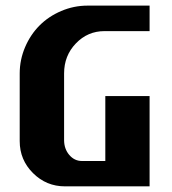

<svg xmlns="http://www.w3.org/2000/svg" viewBox="-20 -660 610 680"><path d="M509.8 0H210Q144 0 96.9 -46.9Q49.8 -93.8 49.8 -160.2V-399.9Q49.8 -448.2 68.8 -492.9Q87.9 -537.6 120.1 -569.8Q152.3 -602.1 197 -621.1Q241.7 -640.1 290 -640.1H509.8V-549.8H350.1Q290.5 -549.8 248.8 -506.3Q207 -462.9 207 -399.9V-164.1Q207 -132.8 225.3 -111.3Q243.7 -89.8 270 -89.8H353V-319.8H509.8Z"/></svg>

Font: Laconic
Style: Bold
Weight: 700
Designer: Robby Woodard
Version: Version 1.000